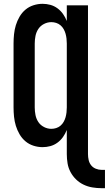

<svg xmlns="http://www.w3.org/2000/svg" viewBox="-20 -763 570 1006"><path d="M512 223Q488 223 464 219Q440 215 418 204.5Q396 194 378.5 177Q361 160 349.5 138.5Q338 117 334 93Q330 69 330 44V-82Q322 -62 310 -45Q298 -28 281 -15.5Q264 -3 244 2.5Q224 8 203 8Q179 8 155.5 0.5Q132 -7 113.5 -22.5Q95 -38 82.5 -59.5Q70 -81 63 -104Q56 -127 53.5 -151.5Q51 -176 51 -200V-535Q51 -559 53.5 -583.5Q56 -608 63 -631Q70 -654 82.5 -675.5Q95 -697 113.5 -712.5Q132 -728 155.5 -735.5Q179 -743 203 -743Q224 -743 244 -737.5Q264 -732 281 -719.5Q298 -707 310 -690Q322 -673 330 -653V-735H441V44Q441 60 444.5 75.5Q448 91 457.5 103Q467 115 482 121Q497 127 512 127H530V223ZM249 -88Q262 -88 274.5 -92Q287 -96 297 -104.5Q307 -113 313.5 -124.5Q320 -136 323.5 -148.5Q327 -161 328.5 -174Q330 -187 330 -200V-535Q330 -548 328.5 -561Q327 -574 323.5 -586.5Q320 -599 313.5 -610.5Q307 -622 297 -630.5Q287 -639 274.5 -643Q262 -647 249 -647Q229 -647 210.5 -637.5Q192 -628 181 -611.5Q170 -595 166 -575Q162 -555 162 -535V-200Q162 -180 166 -160Q170 -140 181 -123.5Q192 -107 210.5 -97.5Q229 -88 249 -88Z"/></svg>

Font: Iosevka Algr
Style: Bold
Weight: 700
Monospace: yes
Designer: Belleve Invis
Foundry: Belleve Invis
Version: Version 26.0.2; ttfautohint (v1.8.3)